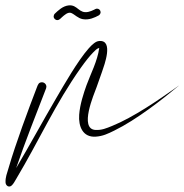

<svg xmlns="http://www.w3.org/2000/svg" viewBox="-82 -470 676 704"><path d="M292.2 -207.1C300.7 -231.9 334.7 -322.1 283.3 -319.8C274.5 -319.5 267.9 -315.3 262.4 -311.1C256.2 -306.4 249.7 -300 243.3 -292.7C202.7 -246.8 151.8 -157.2 123.8 -109.5C75.6 -27.3 26.2 63.7 -22.7 146.2C7.9 55.4 54.5 -61.4 87 -146C87.6 -147.6 88.1 -150.2 88.1 -151.9C88.1 -161 80.7 -168.3 71.7 -168.3C59.8 -168.3 57.2 -160 52.9 -148.8C21.6 -67.4 -24.1 55.1 -50.2 144.8C-56.6 166.6 -62.3 179.1 -61.7 198.7C-61.3 211 -48.5 220 -38.1 209.1C-31.8 202.6 -28.6 196.1 -22.7 186.2C62.1 44 120.3 -88.7 214.8 -222C230.5 -244.1 246 -263.9 259.5 -277.6C267.3 -285.4 273.2 -292.3 281.9 -294.3C275.5 -246.1 249.7 -197.6 235.2 -157.5C224.9 -128.8 211 -87.1 208.3 -49.3C205.2 -5.7 222 34.1 268.7 31.1C295.2 29.4 313.6 20.3 336.7 9C419.8 -31.7 511.6 -104.3 574.1 -156.2C574.3 -156.4 574.5 -156.5 574.6 -156.7C574.6 -156.7 570.9 -154.1 570.4 -153.8L561.3 -147.3C501.4 -105.1 407.1 -39.7 329 -8.2C307.2 0.6 291.2 7.6 268.3 6.5C206.9 3.4 262.9 -124.7 272.4 -151.1C276.4 -162.4 286.3 -189.8 292.2 -207.1ZM242 -426.5C206.7 -418.6 203.1 -453.8 169.7 -450.2C148.2 -447.9 131.4 -431.7 118.8 -419.7C116.5 -417.5 114.7 -413.1 114.7 -409.9C114.7 -402.4 120.8 -396.3 128.3 -396.3C135.8 -396.3 141.3 -403.5 145.6 -407.3C153 -413.7 167.3 -427.5 179.4 -422.3C193 -416.4 203.4 -403 221.8 -399.7C244.6 -395.7 265.5 -405.7 280 -413.5C283.8 -415.6 286.9 -420.8 286.9 -425.1C286.9 -432.4 281 -438.3 273.8 -438.3C269.5 -438.3 265.9 -435.8 262.9 -434.3C256.1 -430.9 248.9 -428 242 -426.5Z"/></svg>

Font: Sinatra
Style: Regular
Weight: 400
Designer: Fahmi
Version: Version 0.1